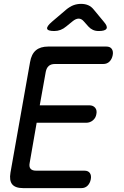

<svg xmlns="http://www.w3.org/2000/svg" viewBox="-20 -970 640 990"><path d="M185 -427H440Q460 -427 470.5 -414.5Q481 -402 477 -382Q474 -362 459 -349.5Q444 -337 424 -337H169L133 -130Q129 -110 137.5 -100Q146 -90 166 -90H415Q435 -90 443.5 -77.5Q452 -65 448 -45Q444 -25 431.5 -12.5Q419 0 399 0H100Q59 0 43 -19.5Q27 -39 34 -80L135 -650Q142 -691 165 -710.5Q188 -730 229 -730H528Q548 -730 556.5 -717.5Q565 -705 561 -685Q557 -665 544.5 -652.5Q532 -640 512 -640H263Q243 -640 231.5 -630Q220 -620 216 -600ZM260 -810Q226 -810 223 -822Q220 -834 248 -858L322 -921Q340 -936 358.5 -943Q377 -950 398 -950Q419 -950 435 -943Q451 -936 463 -921L516 -857Q536 -834 529 -822Q522 -810 489 -810Q472 -810 459 -816Q446 -822 436 -833L412 -860Q400 -874 385.5 -874Q371 -874 354 -860L322 -834Q308 -822 292.5 -816Q277 -810 260 -810Z"/></svg>

Font: Maple Mono NL
Style: Italic
Weight: 400
Italic angle: -10°
Monospace: yes
Designer: subframe7536
Version: Version 7.000